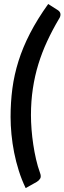

<svg xmlns="http://www.w3.org/2000/svg" viewBox="-20 -804 329 980"><path d="M138 -216.5Q138 -182 141 -143.5Q144 -105 149.8 -66.5Q155.5 -28 164 9Q172.5 46 184 77.5Q191.5 97 185 107.5Q178.5 118 167.5 124.5L111 156Q90.5 113.5 76 67.5Q61.5 21.5 52.2 -25.2Q43 -72 38.5 -118.2Q34 -164.5 34 -207.5Q34 -282 43.2 -352.2Q52.5 -422.5 74.5 -492.5Q96.5 -562.5 133.5 -634.2Q170.5 -706 226 -783.5L275.5 -752Q280 -749 283.5 -744.8Q287 -740.5 288.2 -735Q289.5 -729.5 287.8 -722Q286 -714.5 279.5 -705Q247 -650 220.8 -593.5Q194.5 -537 176 -477Q157.5 -417 147.8 -352.2Q138 -287.5 138 -216.5Z"/></svg>

Font: Lato 2
Style: Bold Italic
Weight: 700
Italic angle: -7°
Designer: Lukasz Dziedzic with Adam Twardoch and Botio Nikoltchev
Foundry: tyPoland Lukasz Dziedzic
Version: Version 2.015; 2015-08-06; http://www.latofonts.com/